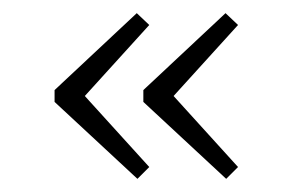

<svg xmlns="http://www.w3.org/2000/svg" viewBox="-20 -414 450 292"><path d="M198 -259V-277L323 -394L342 -376L244 -268L342 -160L324 -142ZM63 -259V-277L188 -394L207 -376L109 -268L207 -160L189 -142Z"/></svg>

Font: Didactic
Style: Regular
Weight: 400
Designer: Tyler Finck
Foundry: Etcetera Type Co
Version: Version 3.007;FEAKit 1.0